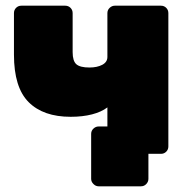

<svg xmlns="http://www.w3.org/2000/svg" viewBox="-20 -540 665 674"><path d="M475 114H326Q316 114 308 106Q300 98 300 88V-70Q300 -81 308 -88.5Q316 -96 326 -96H568L528 0H501V88Q501 98 493.5 106Q486 114 475 114ZM383 0Q373 0 365 -7.5Q357 -15 357 -26V-163Q336 -147 303 -138.5Q270 -130 228 -130Q132 -130 80.5 -181.5Q29 -233 29 -348V-494Q29 -505 36.5 -512.5Q44 -520 55 -520H209Q220 -520 227.5 -512.5Q235 -505 235 -494V-357Q235 -326 248 -314.5Q261 -303 294 -303Q321 -303 339 -312.5Q357 -322 357 -340V-494Q357 -505 365 -512.5Q373 -520 383 -520H545Q556 -520 563.5 -512.5Q571 -505 571 -494V-26Q571 -15 563.5 -7.5Q556 0 545 0Z"/></svg>

Font: Rubik ExtraBold
Style: Regular
Weight: 800
Designer: Hubert and Fischer
Foundry: Hubert and Fischer
Version: Version 2.300;gftools[0.9.30]